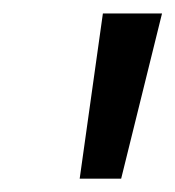

<svg xmlns="http://www.w3.org/2000/svg" viewBox="-20 -710 262 287"><path d="M222.2 -689.9 161.1 -442.9H99.1L133.8 -689.9Z"/></svg>

Font: Human Sans
Style: Italic
Weight: 400
Italic angle: -8°
Designer: Tim Radville
Foundry: Continuum
Version: Version 1.000;FEAKit 1.0